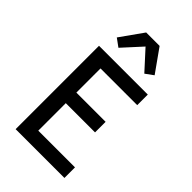

<svg xmlns="http://www.w3.org/2000/svg" viewBox="-271 -1002 1091 1091"><g transform="rotate(45 275.0 -456.5)"><path d="M85 0V-670H477V-585H182V-391H417V-306H182V-85H477V0ZM171 -740 123 -775 221 -913H329L427 -775L379 -740L275 -854Z"/></g></svg>

Font: Lode Dark
Style: Bold
Weight: 700
Monospace: yes
Designer: Belleve Invis
Foundry: Belleve Invis
Version: Version 29.2.0; ttfautohint (v1.8.3)